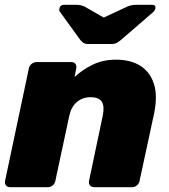

<svg xmlns="http://www.w3.org/2000/svg" viewBox="-26 -778 704 798"><path d="M16 0Q5 0 -1 -7.5Q-7 -15 -5 -26L94 -494Q96 -505 105.5 -512.5Q115 -520 126 -520H271Q282 -520 287.5 -512.5Q293 -505 291 -494L284 -458Q316 -488 359 -509Q402 -530 456 -530Q516 -530 556.5 -505Q597 -480 613.5 -430Q630 -380 614 -304L554 -26Q552 -15 543 -7.5Q534 0 523 0H365Q354 0 348 -7.5Q342 -15 344 -26L401 -297Q409 -335 397.5 -354.5Q386 -374 351 -374Q317 -374 293.5 -354Q270 -334 262 -297L204 -26Q202 -15 193 -7.5Q184 0 173 0ZM339 -595Q329 -595 322 -599Q315 -603 307 -613L223 -729Q219 -734 221 -742Q222 -750 227 -754Q232 -758 239 -758H290Q299 -758 307.5 -756.5Q316 -755 325 -751L405 -705L504 -751Q514 -755 522.5 -756.5Q531 -758 541 -758H607Q622 -758 620 -743Q618 -735 612 -729L478 -613Q466 -603 457.5 -599Q449 -595 439 -595Z"/></svg>

Font: Rubik ExtraBold
Style: Italic
Weight: 800
Italic angle: -12°
Designer: Hubert and Fischer
Foundry: Hubert and Fischer
Version: Version 2.300;gftools[0.9.30]